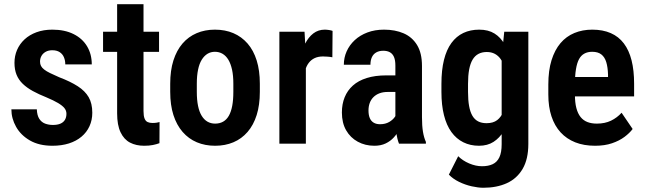

<svg xmlns="http://www.w3.org/2000/svg" viewBox="-20 -678 3043 906"><path d="M293.5 -141.1Q293.5 -156.2 283.9 -168Q274.4 -179.7 253.9 -191.9Q233.4 -204.1 199.7 -218.3Q163.1 -232.9 135 -248.3Q106.9 -263.7 87.4 -282.5Q67.9 -301.3 58.1 -325.4Q48.3 -349.6 48.3 -381.3Q48.3 -414.1 60.5 -442.4Q72.8 -470.7 95.9 -492.2Q119.1 -513.7 152.3 -525.9Q185.5 -538.1 227.1 -538.1Q285.2 -538.1 326.9 -517.3Q368.7 -496.6 390.9 -459.5Q413.1 -422.4 413.1 -374H288.1Q288.1 -392.6 281.7 -407.7Q275.4 -422.9 261.7 -431.9Q248 -440.9 226.6 -440.9Q208.5 -440.9 195.6 -433.6Q182.6 -426.3 175.8 -414.3Q168.9 -402.3 168.9 -387.2Q168.9 -375.5 173.6 -366.7Q178.2 -357.9 188.5 -349.9Q198.7 -341.8 216.1 -333.3Q233.4 -324.7 259.3 -313.5Q312 -293.5 346.7 -271.2Q381.3 -249 398.4 -219.5Q415.5 -189.9 415.5 -146Q415.5 -111.3 402.3 -82.5Q389.2 -53.7 364.5 -33Q339.8 -12.2 305.2 -1.2Q270.5 9.8 227.5 9.8Q164.6 9.8 121.3 -15.1Q78.1 -40 55.9 -79.6Q33.7 -119.1 33.7 -162.1H153.8Q154.8 -133.8 165.3 -117.4Q175.8 -101.1 192.9 -94.7Q210 -88.4 229.5 -88.4Q251 -88.4 265.1 -94.5Q279.3 -100.6 286.4 -112.5Q293.5 -124.5 293.5 -141.1Z M730.5 -528.3V-433.1H466.3V-528.3ZM532.7 -658.2H657.2V-154.3Q657.2 -131.3 662.1 -118.9Q667 -106.4 676.5 -102.1Q686 -97.7 699.7 -97.7Q710 -97.7 719.2 -99.1Q728.5 -100.6 732.9 -102.1L732.4 -2.4Q718.3 2.9 701.2 6.3Q684.1 9.8 660.2 9.8Q622.1 9.8 593.5 -5.1Q564.9 -20 548.8 -54Q532.7 -87.9 532.7 -143.1Z M783.2 -244.6V-283.2Q783.2 -345.2 798.3 -392.8Q813.5 -440.4 841.3 -472.7Q869.1 -504.9 908 -521.5Q946.8 -538.1 994.1 -538.1Q1042.5 -538.1 1081.3 -521.5Q1120.1 -504.9 1148.2 -472.7Q1176.3 -440.4 1191.2 -392.8Q1206.1 -345.2 1206.1 -283.2V-244.6Q1206.1 -182.6 1191.2 -135.3Q1176.3 -87.9 1148.2 -55.4Q1120.1 -22.9 1081.3 -6.6Q1042.5 9.8 995.1 9.8Q947.8 9.8 908.9 -6.6Q870.1 -22.9 841.8 -55.4Q813.5 -87.9 798.3 -135.3Q783.2 -182.6 783.2 -244.6ZM908.7 -283.2V-244.6Q908.7 -206.1 914.6 -178Q920.4 -149.9 931.9 -131.3Q943.4 -112.8 959.2 -103.8Q975.1 -94.7 995.1 -94.7Q1016.6 -94.7 1032.7 -103.8Q1048.8 -112.8 1059.6 -131.3Q1070.3 -149.9 1075.7 -178Q1081.1 -206.1 1081.1 -244.6V-283.2Q1081.1 -320.8 1075 -349.1Q1068.8 -377.4 1057.6 -396Q1046.4 -414.6 1030.3 -424.1Q1014.2 -433.6 994.1 -433.6Q974.6 -433.6 959 -424.1Q943.4 -414.6 931.9 -396Q920.4 -377.4 914.6 -349.1Q908.7 -320.8 908.7 -283.2Z M1423.3 -418.5V0H1298.3V-528.3H1417ZM1549.3 -532.2 1548.3 -407.7Q1538.6 -409.7 1526.6 -410.6Q1514.6 -411.6 1504.4 -411.6Q1481.4 -411.6 1464.8 -403.8Q1448.2 -396 1437 -381.3Q1425.8 -366.7 1419.9 -345.5Q1414.1 -324.2 1412.6 -297.4L1387.2 -301.8Q1387.2 -352.5 1395.3 -395.5Q1403.3 -438.5 1419.2 -470.5Q1435.1 -502.4 1458.5 -520.3Q1481.9 -538.1 1512.2 -538.1Q1521.5 -538.1 1532.5 -536.4Q1543.5 -534.7 1549.3 -532.2Z M1845.7 -114.3V-368.2Q1845.7 -394 1839.1 -409.2Q1832.5 -424.3 1819.8 -431.4Q1807.1 -438.5 1788.6 -438.5Q1768.6 -438.5 1754.9 -430.4Q1741.2 -422.4 1734.6 -407.5Q1728 -392.6 1728 -372.6H1602.5Q1602.5 -405.8 1615.7 -435.5Q1628.9 -465.3 1653.8 -488.5Q1678.7 -511.7 1713.9 -524.9Q1749 -538.1 1792.5 -538.1Q1844.2 -538.1 1884.5 -520.8Q1924.8 -503.4 1948 -465.6Q1971.2 -427.7 1971.2 -366.7V-125.5Q1971.2 -85 1975.8 -56.6Q1980.5 -28.3 1989.7 -8.3V0H1862.8Q1854.5 -20.5 1850.1 -52Q1845.7 -83.5 1845.7 -114.3ZM1861.8 -322.3 1862.3 -244.1H1809.6Q1787.6 -244.1 1770.8 -237.8Q1753.9 -231.4 1742.2 -219.7Q1730.5 -208 1724.6 -191.9Q1718.8 -175.8 1718.8 -156.7Q1718.8 -134.8 1725.1 -120.4Q1731.4 -106 1743.7 -98.9Q1755.9 -91.8 1773.4 -91.8Q1798.3 -91.8 1816.7 -102.5Q1835 -113.3 1844.5 -128.2Q1854 -143.1 1851.6 -156.2L1879.9 -105.5Q1875 -87.4 1864.7 -67.4Q1854.5 -47.4 1838.6 -29.8Q1822.8 -12.2 1800 -1.2Q1777.3 9.8 1746.6 9.8Q1703.1 9.8 1668.2 -9.3Q1633.3 -28.3 1613.3 -63.2Q1593.3 -98.1 1593.3 -147Q1593.3 -187 1606.4 -219.2Q1619.6 -251.5 1645.3 -274.4Q1670.9 -297.4 1710.4 -309.8Q1750 -322.3 1803.2 -322.3Z M2359.4 -528.3H2473.1V1Q2473.1 72.8 2446.3 118.7Q2419.4 164.6 2371.8 186.3Q2324.2 208 2260.7 208Q2236.8 208 2206.1 201.2Q2175.3 194.3 2146.2 180.2Q2117.2 166 2098.1 146L2142.1 59.1Q2163.1 80.1 2194.1 93.3Q2225.1 106.4 2254.4 106.4Q2284.2 106.4 2304.9 96.7Q2325.7 86.9 2336.4 64.2Q2347.2 41.5 2347.2 2.4V-407.2ZM2063 -244.1V-282.2Q2063 -347.2 2075 -395.3Q2086.9 -443.4 2110.1 -475.1Q2133.3 -506.8 2166.5 -522.5Q2199.7 -538.1 2241.2 -538.1Q2284.2 -538.1 2313.5 -519.8Q2342.8 -501.5 2361.3 -468.3Q2379.9 -435.1 2390.1 -389.4Q2400.4 -343.8 2405.8 -289.1V-234.4Q2400.9 -182.1 2388.9 -137.2Q2377 -92.3 2357.2 -59.6Q2337.4 -26.9 2308.8 -8.5Q2280.3 9.8 2240.2 9.8Q2199.2 9.8 2166.3 -6.6Q2133.3 -22.9 2110.1 -54.9Q2086.9 -86.9 2075 -134.5Q2063 -182.1 2063 -244.1ZM2188.5 -282.2V-244.1Q2188.5 -205.6 2193.6 -177.5Q2198.7 -149.4 2209.2 -131.6Q2219.7 -113.8 2236.3 -105.2Q2252.9 -96.7 2275.9 -96.7Q2307.1 -96.7 2326.2 -111.3Q2345.2 -126 2355 -151.6Q2364.7 -177.2 2367.7 -210V-313Q2365.7 -339.4 2359.6 -361.3Q2353.5 -383.3 2342.5 -399.2Q2331.5 -415 2315.2 -423.8Q2298.8 -432.6 2276.9 -432.6Q2254.4 -432.6 2237.5 -423.6Q2220.7 -414.6 2210 -396.5Q2199.2 -378.4 2193.8 -349.9Q2188.5 -321.3 2188.5 -282.2Z M2788.1 9.8Q2735.4 9.8 2694.6 -6.3Q2653.8 -22.5 2625.5 -53.2Q2597.2 -84 2582.3 -128.9Q2567.4 -173.8 2567.4 -231.9V-279.3Q2567.4 -345.2 2582.5 -393.8Q2597.7 -442.4 2624.8 -474.4Q2651.9 -506.3 2690.2 -522.2Q2728.5 -538.1 2774.9 -538.1Q2824.7 -538.1 2862.1 -521.7Q2899.4 -505.4 2923.8 -473.1Q2948.2 -440.9 2960.2 -393.3Q2972.2 -345.7 2972.2 -283.2V-223.1H2623.5V-314.5H2849.1V-326.7Q2848.1 -360.8 2840.8 -384.8Q2833.5 -408.7 2817.6 -421.1Q2801.8 -433.6 2774.4 -433.6Q2752.9 -433.6 2737.3 -425Q2721.7 -416.5 2712.2 -398.7Q2702.6 -380.9 2697.8 -351.3Q2692.9 -321.8 2692.9 -279.3V-231.9Q2692.9 -194.3 2699.7 -168.2Q2706.5 -142.1 2719.7 -125.7Q2732.9 -109.4 2752 -102.1Q2771 -94.7 2796.4 -94.7Q2834.5 -94.7 2863.3 -108.6Q2892.1 -122.6 2913.1 -146L2965.3 -69.3Q2951.2 -50.3 2926.8 -32Q2902.3 -13.7 2867.9 -2Q2833.5 9.8 2788.1 9.8Z"/></svg>

Font: Roboto Condensed SemiBold
Style: Regular
Weight: 600
Designer: Christian Robertson
Foundry: Google
Version: Version 3.008; 2023